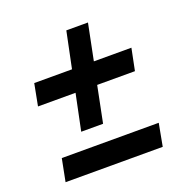

<svg xmlns="http://www.w3.org/2000/svg" viewBox="-112 -718 799 817"><g transform="rotate(-20 287.5 -309.0)"><path d="M185 -185 219 -349H49L68 -448H239L273 -612H371L338 -448H508L488 -349H317L284 -185ZM49 -6 69 -108H508L489 -6Z"/></g></svg>

Font: Gontserrat SemiBold
Style: Italic
Weight: 600
Italic angle: -11.3°
Designer: Julieta Ulanovsky
Foundry: Julieta Ulanovsky
Version: Version 6.001